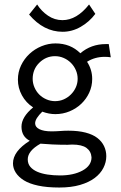

<svg xmlns="http://www.w3.org/2000/svg" viewBox="-20 -666 540 858"><path d="M155 -385Q140 -370 133 -352Q126 -334 126 -314Q126 -294 134 -275.5Q142 -257 155.5 -243.5Q169 -230 187.5 -222Q206 -214 226 -214Q247 -214 265 -222Q283 -230 297 -244Q311 -258 319 -276Q327 -294 327 -314Q327 -334 319 -352.5Q311 -371 297 -385Q283 -399 264.5 -407Q246 -415 226 -415Q185 -415 155 -385ZM339 -428Q387 -469 453 -469H466L475 -410Q468 -411 461.5 -411.5Q455 -412 448 -412Q404 -412 369 -390Q392 -355 392 -313Q392 -281 379 -252.5Q366 -224 343.5 -202.5Q321 -181 291 -168.5Q261 -156 227 -156Q199 -156 169 -167Q137 -136 137 -115Q137 -98 156.5 -88.5Q176 -79 210 -79Q229 -79 248.5 -80.5Q268 -82 285 -82Q330 -82 362.5 -73.5Q395 -65 415 -49.5Q435 -34 445 -13Q455 8 455 32Q455 59 442 84.5Q429 110 403 129.5Q377 149 337.5 160.5Q298 172 245 172Q190 172 150.5 163.5Q111 155 87 140Q63 125 50.5 105.5Q38 86 38 64Q38 10 113 -37Q76 -56 76 -100Q76 -143 128 -186Q96 -207 78 -240Q60 -273 60 -310Q60 -344 74 -373.5Q88 -403 111.5 -425Q135 -447 165.5 -459.5Q196 -472 228 -472Q295 -472 339 -428ZM161 -24Q104 8 104 46Q104 66 115.5 79.5Q127 93 146.5 101.5Q166 110 192.5 114Q219 118 248 118Q309 118 349 96Q389 74 389 37Q387 10 366.5 -5Q346 -20 302 -20Q297 -20 292 -19.5Q287 -19 282 -19Q244 -19 214 -20.5Q184 -22 161 -24ZM146 -646Q165 -616 194.5 -596Q224 -576 259 -576Q323 -576 378 -646L406 -604Q379 -568 340.5 -546Q302 -524 260 -524Q175 -524 110 -601Z"/></svg>

Font: InconsolataGo
Style: Regular
Weight: 400
Designer: Raph Levien, Kirill Tkachev
Foundry: Cyreal
Version: Version 1.013